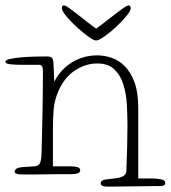

<svg xmlns="http://www.w3.org/2000/svg" viewBox="-24 -660 632 711"><path d="M488 1H542Q557 1 572.5 4Q588 7 588 18Q588 24 583 26.5Q578 29 571 29Q568 29 553 29Q538 29 517 29.5Q496 30 472 30Q448 30 427 30.5Q406 31 391 31Q376 31 373 31Q349 31 349 19Q349 6 372 4Q393 2 406.5 0Q420 -2 428 -5.5Q436 -9 440 -14.5Q444 -20 444 -30Q446 -75 447 -119.5Q448 -164 448 -196Q448 -235 445.5 -275.5Q443 -316 432 -349.5Q421 -383 398.5 -404Q376 -425 336 -425Q295 -425 256.5 -401Q218 -377 195 -329Q178 -292 175 -257.5Q172 -223 172 -186V-44H239Q253 -44 263 -41Q273 -38 273 -29Q273 -15 239 -15Q236 -15 223 -15Q210 -15 191.5 -15Q173 -15 151.5 -14.5Q130 -14 111 -14Q92 -14 78 -14Q64 -14 61 -14Q44 -14 37 -16.5Q30 -19 30 -24Q30 -31 37.5 -35.5Q45 -40 57 -41L102 -44Q117 -45 123 -54Q129 -63 130 -95Q131 -142 132 -179.5Q133 -217 133.5 -252Q134 -287 134.5 -322Q135 -357 135 -398Q135 -408 132 -414Q129 -420 120 -420H51Q33 -420 14.5 -422Q-4 -424 -4 -431Q-4 -438 14.5 -442Q33 -446 58 -448Q83 -450 109 -450.5Q135 -451 150 -451Q162 -451 167.5 -446.5Q173 -442 174 -425L177 -357Q200 -403 242.5 -429Q285 -455 336 -455Q362 -455 389 -446Q416 -437 438 -415Q460 -393 474 -355.5Q488 -318 488 -260ZM452 -640Q460 -640 460 -629Q460 -620 443.5 -600Q427 -580 405.5 -560Q384 -540 362.5 -525Q341 -510 332 -510Q323 -510 302.5 -525Q282 -540 260 -560Q238 -580 221.5 -600Q205 -620 205 -629Q205 -640 213 -640Q218 -640 231 -631Q244 -622 260.5 -609Q277 -596 296 -581Q315 -566 332 -554Q349 -566 368 -581Q387 -596 404 -609Q421 -622 434 -631Q447 -640 452 -640Z"/></svg>

Font: Life Savers
Style: Regular
Weight: 400
Designer: Pablo Impallari, Rodrigo Fuenzalida, Brenda Gallo
Foundry: Pablo Impallari, Rodrigo Fuenzalida, Brenda Gallo
Version: Version 3.001; ttfautohint (v0.95) -l 8 -r 50 -G 200 -x 14 -